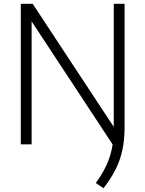

<svg xmlns="http://www.w3.org/2000/svg" viewBox="-20 -760 765 1011"><path d="M584.5 18 128 -675.5H146.5V0H89.5V-740H152L605 -52.5ZM525 231 484.5 203.5Q517 159 538 115.2Q559 71.5 569 23.2Q579 -25 579 -84V-740H636V-91Q636 -24.5 624.5 29.5Q613 83.5 588.5 132.2Q564 181 525 231Z"/></svg>

Font: Encode Sans SC Condensed Thin Light
Style: Regular
Weight: 300
Version: Version 3.002